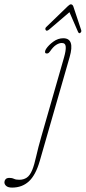

<svg xmlns="http://www.w3.org/2000/svg" viewBox="-170 -606 389 871"><path d="M146 -347.5 10 125.5Q-8.5 189 -39.2 217Q-70 245 -115 245Q-133 245 -141.5 237.8Q-150 230.5 -150 221Q-150 213.5 -144.8 207.2Q-139.5 201 -127 201Q-114.5 201 -106.5 205.2Q-98.5 209.5 -82.5 209.5Q-63 209.5 -48.5 199.8Q-34 190 -23.5 164.5Q-14.5 142.5 -5.8 103.2Q3 64 17.5 13.5L120.5 -345.5Q129.5 -377 128.2 -394Q127 -411 110.5 -411Q98 -411 84.5 -402.2Q71 -393.5 57 -373Q51.5 -365 46.2 -363.8Q41 -362.5 37 -364.5Q33.5 -367 34.5 -372.8Q35.5 -378.5 39 -384Q50.5 -401.5 71.8 -417Q93 -432.5 117 -432.5Q170.5 -432.5 146 -347.5ZM54.6 -473.4Q41.4 -462 37.2 -469.9Q33 -477.3 40.1 -483.7L138.2 -578.5Q147.1 -586.8 151.9 -586.4Q159.6 -585.7 162.8 -576.4L198.2 -469.9Q201.2 -461.6 193.4 -456.3Q187.8 -452.7 183.7 -462.1L145.1 -550.8Z"/></svg>

Font: Fraunces144ptSuperSoftThinItalic
Style: Italic
Weight: 100
Italic angle: -16°
Version: Version 1.000;[0bf87f6ff]